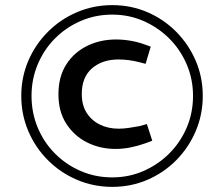

<svg xmlns="http://www.w3.org/2000/svg" viewBox="-20 -775 874 749"><path d="M418 -46Q345 -46 280.5 -73.5Q216 -101 167 -150Q118 -199 90.5 -263.5Q63 -328 63 -401Q63 -474 90.5 -538Q118 -602 167 -651Q216 -700 280.5 -727.5Q345 -755 418 -755Q491 -755 555 -727.5Q619 -700 667.5 -651Q716 -602 743.5 -538Q771 -474 771 -401Q771 -328 743.5 -263.5Q716 -199 667.5 -150Q619 -101 555 -73.5Q491 -46 418 -46ZM431 -194Q370 -194 319.5 -219.5Q269 -245 238.5 -292.5Q208 -340 208 -407Q208 -476 238.5 -523.5Q269 -571 320 -596Q371 -621 433 -621Q460 -621 489.5 -616Q519 -611 546 -601L568 -593L548 -526L521 -533Q501 -538 481.5 -540.5Q462 -543 442 -543Q379 -543 339 -508.5Q299 -474 299 -408Q299 -365 318 -335Q337 -305 369.5 -289Q402 -273 443 -273Q462 -273 482 -276Q502 -279 524 -283L553 -291L574 -226L547 -216Q519 -206 489.5 -200Q460 -194 431 -194ZM418 -83Q483 -83 540 -108Q597 -133 640.5 -176.5Q684 -220 708.5 -277.5Q733 -335 733 -401Q733 -466 708.5 -523.5Q684 -581 640.5 -624.5Q597 -668 540 -693Q483 -718 418 -718Q352 -718 294.5 -693Q237 -668 194 -624.5Q151 -581 127 -523.5Q103 -466 103 -401Q103 -335 127 -277.5Q151 -220 194 -176.5Q237 -133 294.5 -108Q352 -83 418 -83Z"/></svg>

Font: REM Medium
Style: Regular
Weight: 400
Version: Version 1.005;gftools[0.9.28]